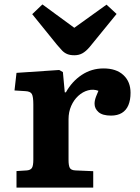

<svg xmlns="http://www.w3.org/2000/svg" viewBox="-20 -847 630 867"><path d="M54.5 0V-74.5L101.5 -77.5Q118 -79 124.2 -88.8Q130.5 -98.5 130.5 -126.5V-375.5Q130.5 -410 124 -422.2Q117.5 -434.5 94 -435.5L45.5 -438.5L54.5 -518L247.5 -531L264 -521.5L272.5 -430H277.5Q305 -479.5 349.3 -508.8Q393.5 -538 447.5 -538Q505 -538 537.3 -508Q569.5 -478 569.5 -428Q569.5 -395.5 559.8 -372.2Q550 -349 530.3 -337Q510.5 -325 481.5 -325Q443 -325 425 -340.7Q407 -356.5 407 -378.5Q407 -386 408.5 -393.5Q410 -401 413.8 -411.2Q417.5 -421.5 424.5 -437Q401.5 -445.5 377.5 -439Q353.5 -432.5 333.5 -414.2Q313.5 -396 301.5 -368.7Q289.5 -341.5 289.5 -308.5V-125Q289.5 -99 295.3 -88.8Q301 -78.5 320 -77.5L401 -74V0ZM316 -597.5Q296.5 -597.5 283.8 -602.8Q271 -608 260.7 -618.5Q250.5 -629 238 -644L125.5 -783L171.5 -827L315.5 -721.5L461 -826L506.5 -784L385 -635Q368.5 -615.5 352.5 -606.5Q336.5 -597.5 316 -597.5Z"/></svg>

Font: Literata Variable Black
Style: Regular
Weight: 900
Designer: Latin by Veronika Burian and Jose Scaglione. Greek by Irene Vlachou. Cyrillic by Vera Evstafieva.
Foundry: TypeTogether
Version: Version 3.021